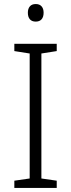

<svg xmlns="http://www.w3.org/2000/svg" viewBox="-20 -931 351 951"><path d="M51 0V-36L127 -47V-666L51 -678V-714H261V-678L185 -666V-47L261 -36V0ZM157 -911Q176 -911 186 -899.5Q196 -888 196 -868Q196 -847 186 -835.5Q176 -824 157 -824Q138 -824 128 -835.5Q118 -847 118 -868Q118 -888 128 -899.5Q138 -911 157 -911Z"/></svg>

Font: Noto Sans Symbols Light
Style: Regular
Weight: 300
Version: Version 2.002